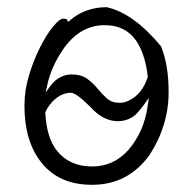

<svg xmlns="http://www.w3.org/2000/svg" viewBox="-20 -501 540 534"><path d="M169 -440 174 -444Q217 -481 277 -481Q352 -464 428 -372Q449 -320 449 -245Q449 -152 396 -70Q336 13 236 13Q146 13 97 -46.5Q48 -106 48 -207Q48 -250 61 -292.5Q74 -335 92 -370.5Q110 -406 128 -427.5Q146 -449 155.5 -449Q165 -449 167 -446ZM389 -281Q390 -284 391 -287Q385 -344 363 -381Q333 -431 271 -431Q200 -431 153 -360Q123 -315 112 -267L107 -244L121 -263Q127 -271 134 -277Q155 -294 180 -294Q205 -294 221.5 -282.5Q238 -271 250.5 -255.5Q263 -240 277 -227.5Q291 -215 312.5 -215Q334 -215 355.5 -232Q377 -249 389 -281ZM134 -226Q117 -212 106 -189Q109 -118 139 -81Q174 -38 236 -38Q325 -38 372 -139Q386 -171 391 -208L394 -229L382 -212Q370 -195 356 -181Q335 -164 308 -164Q267 -164 232 -203Q192 -243 177 -243Q155 -243 134 -226Z"/></svg>

Font: Moon Stars Kai T HW Light
Style: Regular
Weight: 300
Designer: GuiWonder
Version: Version 1.101